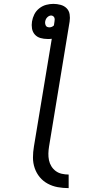

<svg xmlns="http://www.w3.org/2000/svg" viewBox="-20 -755 540 990"><path d="M334 215Q305 215 277.5 210Q250 205 226 192Q202 179 185 158.5Q168 138 159 112Q150 86 150 57.5Q150 29 155 0L247 -555Q240 -554 235 -554Q230 -554 225 -554Q206 -554 188.5 -559Q171 -564 159.5 -577Q148 -590 145 -608Q142 -626 145 -644Q148 -663 157 -681Q166 -699 182.5 -712Q199 -725 218 -730Q237 -735 255 -735Q274 -735 292.5 -730Q311 -725 323.5 -712.5Q336 -700 339 -681.5Q342 -663 339 -644L233 0Q230 18 229.5 36Q229 54 232.5 71Q236 88 245 102.5Q254 117 267.5 127Q281 137 298.5 141Q316 145 334 145ZM235 -614Q241 -614 247 -616.5Q253 -619 258 -624L261 -644Q262 -650 262 -655Q262 -660 260 -664.5Q258 -669 253.5 -672Q249 -675 244 -675Q238 -675 233 -672.5Q228 -670 223.5 -665.5Q219 -661 216.5 -655.5Q214 -650 213 -644Q212 -639 213 -633Q214 -627 216.5 -622.5Q219 -618 224 -616Q229 -614 235 -614Z"/></svg>

Font: Iosevka Custom
Style: Italic
Weight: 400
Italic angle: -9°
Monospace: yes
Designer: Belleve Invis
Foundry: Belleve Invis
Version: Version 30.3.3; ttfautohint (v1.8.3)